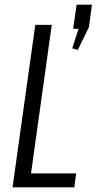

<svg xmlns="http://www.w3.org/2000/svg" viewBox="-20 -807 416 827"><path d="M98 -60H308L300 0H34L132 -700H203L107 -13ZM376 -787 363 -690 315 -592 291 -599 343 -759 354 -683H295L310 -787Z"/></svg>

Font: Pathway Extreme Condensed Light
Style: Italic
Weight: 300
Width: 3
Italic angle: -8°
Version: Version 1.001;gftools[0.9.26]